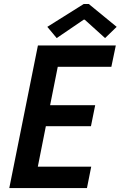

<svg xmlns="http://www.w3.org/2000/svg" viewBox="-20 -949 609 969"><path d="M171.4 -719.7H564.5L542 -611.8H271.5L232.9 -418H460.4L439 -312H211.4L170.9 -107.9H440.4L418.9 0H26.9ZM218.8 -813.5 402.3 -928.7H428.2L568.8 -813.5L510.3 -756.8L407.7 -849.6H402.3L266.1 -756.8Z"/></svg>

Font: Reddit Sans Vanilla SemiBold
Style: Italic
Weight: 600
Italic angle: -11.25°
Designer: Stephen Hutchings
Version: Version 1.013